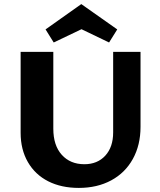

<svg xmlns="http://www.w3.org/2000/svg" viewBox="-20 -912 785 940"><path d="M81 -262V-658H241V-282Q241 -200 282.5 -154Q324 -108 393 -108Q457 -108 495.5 -150Q534 -192 534 -264V-658H668V-291Q668 -202 630.5 -134Q593 -66 524.5 -29Q456 8 366 8Q280 8 216 -24.5Q152 -57 116.5 -118.5Q81 -180 81 -262ZM514 -704 379 -769 243 -704 203 -768 378 -892 554 -768Z"/></svg>

Font: Ysabeau Ultrabold
Style: Regular
Weight: 800
Designer: Christian Thalmann (Catharsis Fonts)
Version: Version 0.003